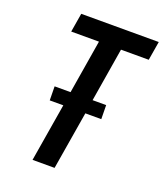

<svg xmlns="http://www.w3.org/2000/svg" viewBox="-136 -826 784 917"><g transform="rotate(20 256.0 -367.5)"><path d="M138 0 187 -295H118L117 -366H198L243 -639H102L118 -735H512L496 -639H355L310 -366H379L380 -295H299L250 0Z"/></g></svg>

Font: Iosevka Custom
Style: Bold Italic
Weight: 700
Italic angle: -9°
Designer: Belleve Invis
Foundry: Belleve Invis
Version: Version 30.3.1; ttfautohint (v1.8.3)